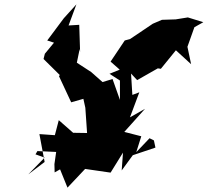

<svg xmlns="http://www.w3.org/2000/svg" viewBox="-20 -855 954 882"><path d="M143 -146 152 -161 238 -157 230 -101 231 -63 256 -77 290 7 371 -79 488 -62 545 -154 539 -72 590 -142 694 -177 687 -210 667 -220 606 -156 629 -229 551 -249 646 -355 577 -316 620 -431 588 -419 582 -517 610 -487 705 -541 719 -539 788 -624 858 -560 841 -640 873 -730 914 -753 843 -775 787 -766 724 -764 682 -746 578 -676 553 -669 488 -572 530 -535 483 -516 531 -485V-396L497 -492L451 -478L399 -524L333 -567L346 -630L348 -615L344 -741L295 -738L331 -835L273 -771L197 -669L228 -659L186 -608L180 -584L259 -506L285 -555L251 -505L307 -385L363 -401L372 -360L380 -244L316 -245L250 -303L232 -234L161 -239L185 -111L110 -54L185 -131Z"/></svg>

Font: Hussar Lance
Style: ExBdObl
Weight: 700
Foundry: Cannot Into Space Fonts, PlusOne Fonts
Version: Version 2.270